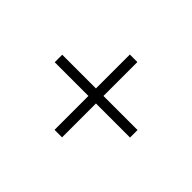

<svg xmlns="http://www.w3.org/2000/svg" viewBox="-91 -614 721 721"><g transform="rotate(45 270.0 -253.0)"><path d="M249 -53V-233H70V-273H249V-453H289V-273H470V-233H289V-53Z"/></g></svg>

Font: Saira ExtraLight
Style: Regular
Weight: 200
Designer: Hector Gatti with collaboration of the Omnibus-Type team
Foundry: Omnibus-Type
Version: Version 1.100; ttfautohint (v1.8.3)